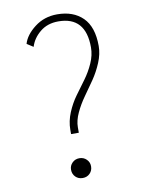

<svg xmlns="http://www.w3.org/2000/svg" viewBox="-82 -763 614 831"><g transform="rotate(-10 225.0 -347.5)"><path d="M197 -185V-204Q197 -241.5 212.5 -278.8Q228 -316 250 -346.2Q272 -376.5 294 -406.2Q316 -436 331.5 -470.8Q347 -505.5 347 -540Q347 -675 227 -675Q179 -675 146.5 -648.2Q114 -621.5 103 -585L75 -603Q86 -641 128.2 -673.5Q170.5 -706 227 -706Q298 -706 339.5 -665Q381 -624 381 -540Q381 -505 365.5 -467.8Q350 -430.5 328 -398.5Q306 -366.5 284 -335.8Q262 -305 246.5 -271.8Q231 -238.5 231 -209V-185ZM170 -33Q170 -51 182.8 -63.5Q195.5 -76 214 -76Q232.5 -76 245.2 -63.5Q258 -51 258 -33Q258 -14 245.5 -1.5Q233 11 214 11Q195 11 182.5 -1.5Q170 -14 170 -33Z"/></g></svg>

Font: League Mono Condensed Thin
Style: Regular
Weight: 100
Width: 1
Designer: Tyler Finck
Foundry: The League of Moveable Type / Tyler Finck
Version: Version 2.210